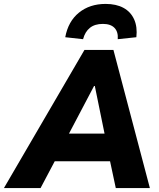

<svg xmlns="http://www.w3.org/2000/svg" viewBox="-73 -960 812 980"><path d="M-53 0 358 -705H506L692 0H518L477 -192L529 -137H159L235 -191L134 0ZM407 -521 258 -238 239 -278H494L469 -237L411 -521ZM351 -760 260 -770Q275 -851 330 -895.5Q385 -940 466 -940Q520 -940 557 -920Q594 -900 611.5 -861.5Q629 -823 623 -770L528 -760Q531 -797 511.5 -817.5Q492 -838 452 -838Q411 -838 386 -818Q361 -798 351 -760Z"/></svg>

Font: Nunito Sans 10pt SemiCondensed Black
Style: Italic
Weight: 900
Width: 4
Italic angle: -9°
Designer: Vernon Adams
Foundry: Vernon Adams
Version: Version 3.101;gftools[0.9.27]